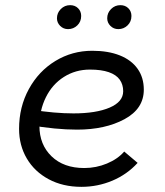

<svg xmlns="http://www.w3.org/2000/svg" viewBox="-20 -720 640 745"><path d="M54 -220Q54 -305 92 -374.5Q130 -444 195 -483.5Q260 -523 338 -523Q400 -523 445 -505Q490 -487 514 -453Q538 -419 538 -372Q538 -298 463 -257.5Q388 -217 279 -217Q196 -217 93 -235L104 -294Q193 -280 265 -280Q353 -280 405.5 -302.5Q458 -325 458 -366Q458 -392 444.5 -411Q431 -430 402 -440Q373 -450 329 -450Q273 -450 228 -421.5Q183 -393 158 -342.5Q133 -292 133 -231Q133 -159 180 -113.5Q227 -68 307 -68Q353 -68 395 -85.5Q437 -103 462 -132L514 -88Q473 -43 416 -19Q359 5 296 5Q224 5 169 -24.5Q114 -54 84 -105Q54 -156 54 -220ZM201 -649Q201 -670 216 -685Q231 -700 252 -700Q271 -700 283 -688Q295 -676 295 -658Q295 -636 280 -621.5Q265 -607 244 -607Q226 -607 213.5 -619.5Q201 -632 201 -649ZM396 -649Q396 -670 411 -685Q426 -700 447 -700Q466 -700 478 -688Q490 -676 490 -658Q490 -636 475 -621.5Q460 -607 439 -607Q421 -607 408.5 -619.5Q396 -632 396 -649Z"/></svg>

Font: Fixel Italic Variable 20240409 Display Thin
Style: Italic
Weight: 100
Italic angle: -10°
Designer: AlfaBravo + MacPaw
Foundry: Kyrylo Tkachov, Marchela Mozhyna, Serhii Makarenko, Maria Weinstein, Zakhar Kryvoshyya
Version: Version 1.211;Glyphs 3.2 (3225)